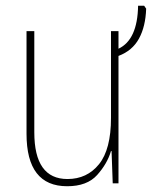

<svg xmlns="http://www.w3.org/2000/svg" viewBox="-20 -636 527 666"><path d="M459 -616Q457 -498 391 -467V-528H365V-227Q365 -118 323.5 -66.5Q282 -15 214 -15Q99 -15 99 -177V-528H72V-172Q72 10 213 10Q282 10 317 -29Q352 -68 365 -112H367L371 0H391V-442Q439 -460 462 -502Q485 -544 487 -606L480 -616Z"/></svg>

Font: Noto Sans Display SemiCondensed Thin
Style: Regular
Weight: 250
Width: 4
Designer: Monotype Design team
Foundry: Monotype Imaging Inc.
Version: 1.000